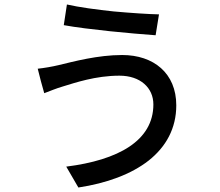

<svg xmlns="http://www.w3.org/2000/svg" viewBox="-20 -796 980 855"><path d="M642 -81C719 -142 765 -224 765 -327C765 -470 664 -551 524 -551C415 -551 308 -522 241 -506C212 -499 176 -493 148 -490L162 -435L177 -381C201 -390 232 -403 260 -411C313 -427 405 -459 512 -459C605 -459 663 -405 663 -331C663 -169 506 -83 275 -54L329 39C455 20 564 -20 642 -81ZM487 -745C410 -753 331 -764 278 -776L264 -684C318 -674 394 -665 469 -657C544 -649 620 -643 673 -639L688 -732C641 -733 565 -738 487 -745Z"/></svg>

Font: GenSekiGothic2 TW M
Style: Regular
Weight: 500
Version: Version 2.100;PS 2.1;hotconv 16.6.51;makeotf.lib2.5.65220 DE